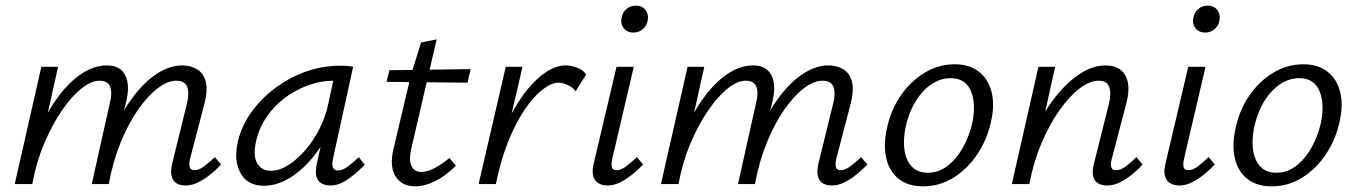

<svg xmlns="http://www.w3.org/2000/svg" viewBox="-20 -650 4792 678"><path d="M635 5Q616 5 603 -3Q590 -11 586 -28.5Q582 -46 588 -72L640 -284Q649 -319 641.5 -342Q634 -365 602 -365Q572 -365 537 -338.5Q502 -312 468 -263.5Q434 -215 406.5 -148Q379 -81 364 0H320Q343 -101 377 -179Q411 -257 452 -310.5Q493 -364 537 -391.5Q581 -419 623 -419Q654 -419 676.5 -405Q699 -391 706.5 -361.5Q714 -332 702 -284L651 -89Q647 -71 650 -60Q653 -49 667 -49Q682 -49 699 -61.5Q716 -74 739 -95L761 -69Q727 -34 695.5 -14.5Q664 5 635 5ZM32 0 126 -414H185L93 0ZM54 0Q74 -90 106.5 -166.5Q139 -243 179.5 -300Q220 -357 265.5 -388Q311 -419 358 -419Q405 -419 422.5 -383.5Q440 -348 425 -289L355 0H304L368 -287Q377 -322 369 -343.5Q361 -365 331 -365Q302 -365 267 -337Q232 -309 198 -259Q164 -209 136 -143Q108 -77 94 0Z M912 6Q855 6 830.5 -37Q806 -80 818 -140Q829 -198 863.5 -248Q898 -298 948.5 -336.5Q999 -375 1058.5 -396.5Q1118 -418 1181 -418Q1196 -418 1207 -417Q1218 -416 1227 -414L1156 -90Q1147 -48 1173 -48Q1189 -48 1207 -61Q1225 -74 1247 -95L1268 -68Q1233 -33 1204 -14Q1175 5 1147 5Q1128 5 1114.5 -3Q1101 -11 1097 -28.5Q1093 -46 1099 -73L1137 -243L1174 -277Q1162 -221 1135 -170Q1108 -119 1071.5 -79Q1035 -39 994 -16.5Q953 6 912 6ZM937 -47Q967 -47 999 -67.5Q1031 -88 1059.5 -121.5Q1088 -155 1108.5 -196Q1129 -237 1138 -278L1162 -389L1195 -362Q1188 -364 1179 -364.5Q1170 -365 1161 -365Q1112 -365 1066 -348Q1020 -331 982 -301.5Q944 -272 917.5 -231Q891 -190 882 -140Q874 -94 890 -70.5Q906 -47 937 -47Z M1446 8Q1400 8 1377.5 -26Q1355 -60 1369 -122L1431 -384L1467 -500L1522 -511L1433 -128Q1423 -86 1432.5 -64.5Q1442 -43 1468 -43Q1489 -43 1514 -56Q1539 -69 1567 -92L1590 -65Q1553 -28 1516 -10Q1479 8 1446 8ZM1345 -361 1355 -402 1642 -406 1631 -358Z M1698 0Q1728 -133 1775 -226.5Q1822 -320 1875.5 -369.5Q1929 -419 1977 -419Q1996 -419 2017 -411.5Q2038 -404 2050 -387L2013 -328Q2002 -342 1984 -350Q1966 -358 1952 -358Q1927 -358 1895.5 -333.5Q1864 -309 1832.5 -262.5Q1801 -216 1774.5 -150Q1748 -84 1731 0ZM1670 0 1766 -414H1825L1729 0Z M2125 5Q2106 5 2092.5 -3.5Q2079 -12 2074.5 -29.5Q2070 -47 2077 -74L2157 -414H2218L2142 -89Q2138 -71 2140.5 -60Q2143 -49 2158 -49Q2173 -49 2189.5 -61.5Q2206 -74 2229 -95L2251 -69Q2217 -34 2185.5 -14.5Q2154 5 2125 5ZM2217 -535Q2202 -535 2191.5 -542Q2181 -549 2176.5 -561Q2172 -573 2175 -587Q2178 -606 2192 -618Q2206 -630 2226 -630Q2241 -630 2251 -623Q2261 -616 2265.5 -604Q2270 -592 2267 -577Q2264 -559 2250 -547Q2236 -535 2217 -535Z M2917 5Q2898 5 2885 -3Q2872 -11 2868 -28.5Q2864 -46 2870 -72L2922 -284Q2931 -319 2923.5 -342Q2916 -365 2884 -365Q2854 -365 2819 -338.5Q2784 -312 2750 -263.5Q2716 -215 2688.5 -148Q2661 -81 2646 0H2602Q2625 -101 2659 -179Q2693 -257 2734 -310.5Q2775 -364 2819 -391.5Q2863 -419 2905 -419Q2936 -419 2958.5 -405Q2981 -391 2988.5 -361.5Q2996 -332 2984 -284L2933 -89Q2929 -71 2932 -60Q2935 -49 2949 -49Q2964 -49 2981 -61.5Q2998 -74 3021 -95L3043 -69Q3009 -34 2977.5 -14.5Q2946 5 2917 5ZM2314 0 2408 -414H2467L2375 0ZM2336 0Q2356 -90 2388.5 -166.5Q2421 -243 2461.5 -300Q2502 -357 2547.5 -388Q2593 -419 2640 -419Q2687 -419 2704.5 -383.5Q2722 -348 2707 -289L2637 0H2586L2650 -287Q2659 -322 2651 -343.5Q2643 -365 2613 -365Q2584 -365 2549 -337Q2514 -309 2480 -259Q2446 -209 2418 -143Q2390 -77 2376 0Z M3240 8Q3187 8 3154 -18Q3121 -44 3110 -89.5Q3099 -135 3111 -192Q3124 -258 3159 -310Q3194 -362 3244 -392.5Q3294 -423 3351 -423Q3403 -423 3436 -397.5Q3469 -372 3481 -327Q3493 -282 3480 -223Q3467 -160 3432.5 -107.5Q3398 -55 3348.5 -23.5Q3299 8 3240 8ZM3256 -40Q3295 -40 3327 -65Q3359 -90 3381.5 -131Q3404 -172 3414 -219Q3427 -285 3408 -329.5Q3389 -374 3336 -374Q3301 -374 3268.5 -352Q3236 -330 3212 -290Q3188 -250 3177 -197Q3164 -126 3185 -83Q3206 -40 3256 -40Z M3889 5Q3870 5 3857 -3Q3844 -11 3840 -28.5Q3836 -46 3843 -72L3896 -284Q3905 -320 3897 -342.5Q3889 -365 3860 -365Q3828 -365 3791.5 -337Q3755 -309 3720 -259Q3685 -209 3657 -142.5Q3629 -76 3615 0H3570Q3593 -97 3628 -174.5Q3663 -252 3706 -306.5Q3749 -361 3794.5 -390Q3840 -419 3884 -419Q3915 -419 3935.5 -404.5Q3956 -390 3962.5 -359.5Q3969 -329 3957 -284L3906 -89Q3901 -71 3904 -60Q3907 -49 3921 -49Q3937 -49 3954 -61.5Q3971 -74 3993 -95L4015 -69Q3982 -34 3950.5 -14.5Q3919 5 3889 5ZM3553 0 3647 -414H3706L3614 0Z M4144 5Q4125 5 4111.5 -3.5Q4098 -12 4093.5 -29.5Q4089 -47 4096 -74L4176 -414H4237L4161 -89Q4157 -71 4159.5 -60Q4162 -49 4177 -49Q4192 -49 4208.5 -61.5Q4225 -74 4248 -95L4270 -69Q4236 -34 4204.5 -14.5Q4173 5 4144 5ZM4236 -535Q4221 -535 4210.5 -542Q4200 -549 4195.5 -561Q4191 -573 4194 -587Q4197 -606 4211 -618Q4225 -630 4245 -630Q4260 -630 4270 -623Q4280 -616 4284.5 -604Q4289 -592 4286 -577Q4283 -559 4269 -547Q4255 -535 4236 -535Z M4471 8Q4418 8 4385 -18Q4352 -44 4341 -89.5Q4330 -135 4342 -192Q4355 -258 4390 -310Q4425 -362 4475 -392.5Q4525 -423 4582 -423Q4634 -423 4667 -397.5Q4700 -372 4712 -327Q4724 -282 4711 -223Q4698 -160 4663.5 -107.5Q4629 -55 4579.5 -23.5Q4530 8 4471 8ZM4487 -40Q4526 -40 4558 -65Q4590 -90 4612.5 -131Q4635 -172 4645 -219Q4658 -285 4639 -329.5Q4620 -374 4567 -374Q4532 -374 4499.5 -352Q4467 -330 4443 -290Q4419 -250 4408 -197Q4395 -126 4416 -83Q4437 -40 4487 -40Z"/></svg>

Font: Ysabeau Office
Style: Italic
Weight: 400
Italic angle: -12°
Designer: Christian Thalmann (Catharsis Fonts)
Version: Version 2.001;gftools[0.9.30]; featfreeze: tnum,lnum,ss02